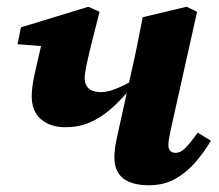

<svg xmlns="http://www.w3.org/2000/svg" viewBox="-20 -534 649 569"><path d="M174 -157Q129 -157 101.5 -180.5Q74 -204 74 -250Q74 -262 76 -277.5Q78 -293 82.5 -314Q87 -335 93.5 -362.5Q100 -390 108 -425L161 -393L32 -403L42 -453L242 -514L275 -499Q259 -437 249.5 -398Q240 -359 235.5 -337Q231 -315 231 -303Q231 -282 243.5 -271.5Q256 -261 280 -261Q294 -261 311 -266.5Q328 -272 347.5 -281.5Q367 -291 387 -305L398 -267H363Q335 -234 306 -209Q277 -184 245 -170.5Q213 -157 174 -157ZM421 15Q371 15 345 -5.5Q319 -26 319 -67Q319 -91 324.5 -116.5Q330 -142 335 -165L371 -328Q380 -367 387.5 -405Q395 -443 403 -483L533 -514L564 -499L489 -163Q485 -145 482 -129.5Q479 -114 479 -104Q479 -93 484.5 -87Q490 -81 500 -81Q515 -81 529 -95Q543 -109 566 -141L605 -117Q585 -83 559 -53Q533 -23 499.5 -4Q466 15 421 15Z"/></svg>

Font: Source Serif 4
Style: Bold Italic
Weight: 700
Italic angle: -12°
Designer: Frank Grießhammer
Foundry: Adobe Systems Incorporated
Version: Version 4.004;hotconv 1.0.116;makeotfexe 2.5.65601